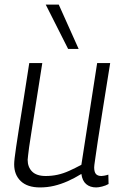

<svg xmlns="http://www.w3.org/2000/svg" viewBox="-20 -810 537 840"><path d="M155 10Q100 10 71 -17.5Q42 -45 42 -91Q42 -101 44 -118.5Q46 -136 50.5 -166.5Q55 -197 62.5 -245Q70 -293 81.5 -364Q93 -435 108 -534H165Q148 -425 136.5 -352.5Q125 -280 118 -235.5Q111 -191 107.5 -167Q104 -143 103 -131Q102 -119 101 -111Q101 -79 120.5 -59.5Q140 -40 180 -40Q207 -40 232 -45.5Q257 -51 282.5 -62.5Q308 -74 336 -89L405 -534H462Q442 -407 428.5 -324.5Q415 -242 408 -193.5Q401 -145 397.5 -121.5Q394 -98 393 -89.5Q392 -81 392 -78Q392 -58 399.5 -49Q407 -40 424 -40Q428 -40 436.5 -41.5Q445 -43 454 -46L455 -5Q443 2 427 6Q411 10 401 10Q374 10 357 -4.5Q340 -19 336 -49Q305 -30 275.5 -17Q246 -4 216.5 3Q187 10 155 10ZM278 -596 180 -790H237L324 -596Z"/></svg>

Font: Georama Light
Style: Italic
Weight: 300
Italic angle: -9°
Designer: Jean-Baptiste Levee
Foundry: Production Type
Version: Version 1.001